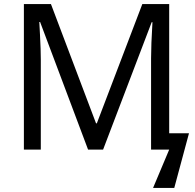

<svg xmlns="http://www.w3.org/2000/svg" viewBox="-20 -734 957 942"><path d="M412.1 0 176.8 -626H172.9L176.3 -561.5Q180.2 -487.3 180.2 -441.9V0H97.2V-713.9H230L451.2 -128.9H455.1L678.2 -713.9H810.1V-80.1H907.2L835 188H731L810.1 0H721.2V-448.2Q721.2 -512.2 728 -625H724.1L485.8 0Z"/></svg>

Font: NotoSans
Style: Regular
Weight: 400
Designer: Monotype Design team
Foundry: Monotype Imaging Inc.
Version: Version 1.04; ttfautohint (v1.4.1)